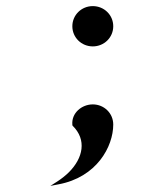

<svg xmlns="http://www.w3.org/2000/svg" viewBox="-20 -469 515 629"><path d="M351 -61C351 -98 321 -127 284 -127C248 -127 214 -99 217 -61V-59L218 -57C265 -11 252 49 206 95C195 106 181 117 167 126L145 140L171 135C297 112 351 11 351 -61ZM217 -383C217 -346 247 -317 284 -317C321 -317 351 -346 351 -383C351 -420 321 -449 284 -449C247 -449 217 -420 217 -383Z"/></svg>

Font: Charger Monospace
Style: Regular
Weight: 400
Designer: Jasper
Foundry: Cannot Into Space Fonts
Version: Version 0.980